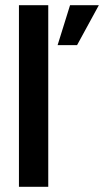

<svg xmlns="http://www.w3.org/2000/svg" viewBox="-20 -720 401 740"><path d="M53 0V-700H166V0ZM202 -546 250 -700H361L277 -546Z"/></svg>

Font: Rethink Sans SemiBold
Style: Regular
Weight: 600
Designer: The Rethink Sans project authors (Hans Thiessen). DM Sans designed by Colophon Foundry.
Foundry: Rethink Communications LLC
Version: Version 1.001